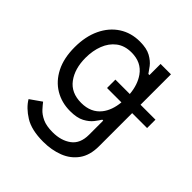

<svg xmlns="http://www.w3.org/2000/svg" viewBox="-205 -698 1059 1059"><g transform="rotate(45 324.5 -169.0)"><path d="M296.9 215.9Q205.6 215.9 152.5 182.7Q99.4 149.5 73.9 106.5L140.6 59.7Q152 74.6 169.4 93.9Q186.8 113.3 217.2 127.7Q247.5 142 296.9 142Q362.9 142 405.9 110.1Q448.9 78.1 448.9 9.9V-100.9H441.8Q432.5 -85.9 415.7 -64.1Q398.8 -42.3 367.4 -25.4Q335.9 -8.5 282.7 -8.5Q216.6 -8.5 164.2 -39.8Q111.9 -71 81.5 -130.7Q51.1 -190.3 51.1 -275.6Q51.1 -359.4 80.6 -421.7Q110.1 -484 162.6 -518.3Q215.2 -552.6 284.1 -552.6Q337.4 -552.6 368.8 -535Q400.2 -517.4 417.1 -495.2Q433.9 -473 443.2 -458.8H451.7V-545.5H532.7V-308.2H649.1V-242.9H532.7V15.6Q532.7 85.9 500.9 130.1Q469.1 174.4 415.7 195.1Q362.2 215.9 296.9 215.9ZM294 -83.8Q369.7 -83.8 410.2 -135.3Q442.5 -176.5 448.9 -242.9H336.6V-308.2H448.9Q443.2 -375.7 410.5 -421.5Q370.7 -477.3 294 -477.3Q240.8 -477.3 205.4 -450.3Q170.1 -423.3 152.5 -377.8Q134.9 -332.4 134.9 -277Q134.9 -191.8 175.1 -137.8Q215.2 -83.8 294 -83.8Z"/></g></svg>

Font: Linik Sans
Style: Regular
Weight: 400
Designer: Rasmus Andersson (font), Marc Monis (original base), Kil Hyung-jin (Pretendard portions), Cristiano Sobral (main changes
Foundry: rsms
Version: Version 3.018;May 31, 2022;FontCreator 14.0.0.2814 64-bit; t